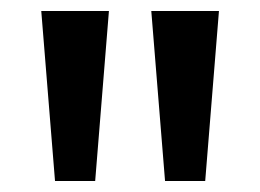

<svg xmlns="http://www.w3.org/2000/svg" viewBox="-20 -860 473 349"><path d="M378 -840 353 -531H280L255 -840ZM178 -840 153 -531H80L55 -840Z"/></svg>

Font: TypoPRO Sinkin Sans
Style: 500 Medium
Weight: 500
Designer: Keith Bates
Foundry: K-Type
Version: Sinkin Sans (version 1.0)  by Keith Bates   •   © 2014   www